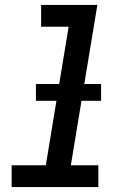

<svg xmlns="http://www.w3.org/2000/svg" viewBox="-20 -755 540 775"><path d="M27 0V-88H165L257 -647H146V-735H373L266 -88H377V0ZM125 -348V-416H388V-348Z"/></svg>

Font: Iosevka Slab Semibold Oblique
Style: Regular
Weight: 600
Italic angle: -9°
Monospace: yes
Designer: Belleve Invis
Foundry: Belleve Invis
Version: Version 11.1.1; ttfautohint (v1.8.3)